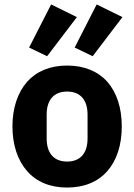

<svg xmlns="http://www.w3.org/2000/svg" viewBox="-20 -832 604 864"><path d="M282 12C205 12 144 -14 102 -62C60 -110 36 -179 36 -263C36 -347 60 -416 102 -464C144 -511 205 -537 282 -537C359 -537 421 -511 463 -464C505 -416 528 -347 528 -263C528 -179 505 -110 463 -62C421 -14 359 12 282 12ZM282 -105C341 -105 374 -142 374 -209V-316C374 -383 341 -420 282 -420C223 -420 190 -383 190 -316V-209C190 -142 223 -105 282 -105ZM192 -579 111 -618 210 -812 326 -755ZM397 -579 316 -618 415 -812 531 -755Z"/></svg>

Font: Plexus Sans Bold
Style: Regular
Weight: 700
Version: Version 2.001;PS 002.001;hotconv 1.0.70;makeotf.lib2.5.58329